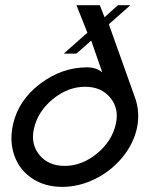

<svg xmlns="http://www.w3.org/2000/svg" viewBox="-20 -710 586 738"><path d="M219.2 8.3Q151.4 8.3 102.5 -24.9Q53.7 -58.1 34.7 -113.5Q15.6 -168.9 30.3 -232.9Q51.3 -325.2 134.5 -388.2Q217.8 -451.2 315.4 -451.2Q349.1 -451.2 373 -432.1L330.6 -553.7L273.4 -503.9H225.1L315.9 -584.5L273.9 -689.9H363.8L381.8 -643.6L433.1 -689.9H481L398.4 -616.7L497.6 -338.4Q520 -279.3 505.9 -215.3Q491.7 -154.3 448.5 -102.8Q405.3 -51.3 344.2 -21.5Q283.2 8.3 219.2 8.3ZM228.5 -72.3Q293.9 -72.3 351.8 -119.1Q409.7 -166 424.8 -231.9Q439 -291.5 404.3 -334Q369.6 -376.5 307.1 -376.5Q241.7 -376.5 183.8 -329.6Q126 -282.7 110.8 -216.8Q96.7 -157.2 131.3 -114.7Q166 -72.3 228.5 -72.3Z"/></svg>

Font: HK Grotesk Medium Legacy Italic
Style: Regular
Weight: 500
Italic angle: -13°
Designer: Alfredo Marco Pradil
Foundry: Hanken Design Co.
Version: Version 2.022;PS 002.022;hotconv 1.0.88;makeotf.lib2.5.64775